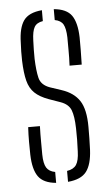

<svg xmlns="http://www.w3.org/2000/svg" viewBox="-48 -638 387 676"><g transform="rotate(-5 146.0 -300.0)"><path d="M165 5V-33.5Q188 -37 197.8 -51.5Q207.5 -66 208.5 -98.5Q209.5 -121 209.8 -140.5Q210 -160 209.5 -180Q208.5 -223 200 -244.8Q191.5 -266.5 163.5 -276.5L122.5 -291Q91 -302.5 73.8 -319Q56.5 -335.5 49.5 -362.8Q42.5 -390 41 -434Q40.5 -451.5 40.8 -466Q41 -480.5 42 -497.5Q43 -550 61.2 -575.5Q79.5 -601 126 -605V-566.5Q104 -563 95.8 -548.5Q87.5 -534 86.5 -502Q86 -483 85.5 -468.8Q85 -454.5 85.5 -436.5Q87 -394.5 93.2 -368.8Q99.5 -343 130.5 -332L171 -318.5Q213.5 -304.5 233.5 -274Q253.5 -243.5 253.5 -181.5Q253.5 -163 253.2 -141.2Q253 -119.5 252 -100.5Q249.5 -49 230.5 -24Q211.5 1 165 5ZM206 -402Q207.5 -430 207.2 -456Q207 -482 207 -502Q206 -533.5 197.8 -548Q189.5 -562.5 168 -566.5V-605Q213 -601 230.8 -575.8Q248.5 -550.5 250 -498.5Q250 -478.5 250 -453.8Q250 -429 249 -402ZM41 -101.5Q40.5 -122 40.5 -147.2Q40.5 -172.5 42 -199H83.5Q82.5 -169 82.8 -144Q83 -119 83 -98.5Q83.5 -66.5 92.5 -52Q101.5 -37.5 123 -33.5V5Q78.5 1 60.5 -24.2Q42.5 -49.5 41 -101.5Z"/></g></svg>

Font: Big Shoulders Stencil Display Light
Style: Regular
Weight: 300
Designer: Patric King
Foundry: XO Type Co
Version: Version 1.000